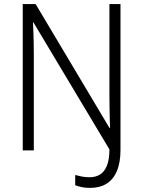

<svg xmlns="http://www.w3.org/2000/svg" viewBox="-20 -734 699 937"><path d="M419 183Q397 183 378 179Q359 175 347 170V120Q361 124 379 127.5Q397 131 417 131Q447 131 468.5 117.5Q490 104 502 74Q514 44 514 -5L143 -625H141Q142 -603 143 -576.5Q144 -550 144.5 -522Q145 -494 145 -465V0H91V-714H154L514 -110H517Q516 -133 515.5 -160Q515 -187 514.5 -214Q514 -241 514 -267V-714H568V-2Q568 59 550.5 100.5Q533 142 500 162.5Q467 183 419 183Z"/></svg>

Font: Noto Sans Thai SemiCondensed Light
Style: Regular
Weight: 300
Width: 4
Designer: Monotype Design Team
Foundry: Monotype Imaging Inc.
Version: Version 2.001